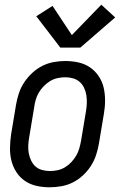

<svg xmlns="http://www.w3.org/2000/svg" viewBox="-20 -787 515 815"><path d="M191 8Q162 8 135 2Q108 -4 86 -19Q64 -34 49.5 -56.5Q35 -79 28.5 -105Q22 -131 22.5 -159.5Q23 -188 27 -216L48 -342Q52 -366 60 -390.5Q68 -415 82.5 -437Q97 -459 117 -477.5Q137 -496 160 -507.5Q183 -519 208 -523.5Q233 -528 257 -528Q286 -528 313 -522Q340 -516 362 -501Q384 -486 399 -463.5Q414 -441 420 -415Q426 -389 426 -360.5Q426 -332 421 -304L400 -178Q396 -154 388 -129.5Q380 -105 366 -83Q352 -61 332 -42.5Q312 -24 289 -12.5Q266 -1 240.5 3.5Q215 8 191 8ZM192 -61Q208 -61 224.5 -64.5Q241 -68 256 -77Q271 -86 283 -99Q295 -112 303.5 -126.5Q312 -141 316.5 -157Q321 -173 324 -189L345 -315Q348 -332 348.5 -349.5Q349 -367 346.5 -383Q344 -399 337 -414Q330 -429 318 -439.5Q306 -450 290 -454.5Q274 -459 257 -459Q241 -459 224.5 -455.5Q208 -452 193 -443Q178 -434 165.5 -421Q153 -408 144.5 -393.5Q136 -379 131.5 -363Q127 -347 125 -331L104 -205Q101 -188 100 -170.5Q99 -153 102 -137Q105 -121 112 -106Q119 -91 130.5 -80.5Q142 -70 158.5 -65.5Q175 -61 192 -61ZM236 -585 134 -718 203 -762 285 -638 410 -767 469 -713 321 -585Z"/></svg>

Font: Iosevka QP
Style: Italic
Weight: 400
Italic angle: -9°
Designer: Belleve Invis
Foundry: Belleve Invis
Version: Version 20.0.0; ttfautohint (v1.8.4)